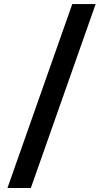

<svg xmlns="http://www.w3.org/2000/svg" viewBox="-20 -795 506 942"><path d="M16.6 127.4 334.5 -774.9H449.2L131.3 127.4Z"/></svg>

Font: Schibsted Grotesk SemiBold
Style: Regular
Weight: 600
Designer: Bakken & Baeck AS, Henrik Kongsvoll
Foundry: Schibsted ASA
Version: Version 1.100;gftools[0.9.25]